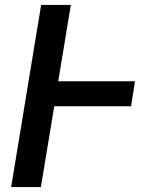

<svg xmlns="http://www.w3.org/2000/svg" viewBox="-20 -755 640 775"><path d="M25 0 146 -735H266L215 -427H525L509 -326H199L145 0Z"/></svg>

Font: Iosevka Extended
Style: Bold Italic
Weight: 700
Width: 7
Italic angle: -9°
Monospace: yes
Designer: Belleve Invis
Foundry: Belleve Invis
Version: Version 32.5.0; ttfautohint (v1.8.4)